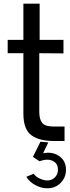

<svg xmlns="http://www.w3.org/2000/svg" viewBox="-20 -770 381 1050"><path d="M272.9 1Q193.8 1 150.9 -31Q107.9 -63 107.9 -148.9V-479H22V-551.8H107.9V-750H196.8V-551.8H327.1V-478L194.8 -479V-159.2Q194.8 -118.2 210.4 -98.1Q226.1 -78.1 272.9 -78.1H333V1ZM215.8 67.9Q267.6 58.1 304.2 84Q340.8 109.9 340.8 158.2Q340.8 201.2 311.5 230.5Q282.2 259.8 238.8 259.8Q204.6 259.8 171.9 241.5Q139.2 223.1 124 196.8L164.1 180.2Q175.3 196.3 197.3 206.5Q219.2 216.8 238.8 216.8Q263.7 216.8 280.3 200Q296.9 183.1 296.9 158.2Q296.9 123 267.8 109.6Q238.8 96.2 195.8 111.8L160.2 87.9L201.2 4.9L244.1 8.8Z"/></svg>

Font: ø
Style: ø
Weight: 400
Designer: Samuel Oakes
Foundry: Samuel Oakes
Version: Version 1.000;PS 001.000;hotconv 1.0.88;makeotf.lib2.5.64775